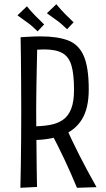

<svg xmlns="http://www.w3.org/2000/svg" viewBox="-20 -887 503 913"><path d="M131 -221 127 -286Q177 -286 215 -292.5Q253 -299 279 -317Q305 -335 318.5 -369.5Q332 -404 332 -459Q332 -535 319.5 -576.5Q307 -618 276 -635Q245 -652 190 -652Q171 -652 148.5 -650.5Q126 -649 100 -646L78 -710Q96 -711 112 -712Q128 -713 143.5 -713.5Q159 -714 173 -714Q254 -714 304.5 -694.5Q355 -675 378.5 -620.5Q402 -566 402 -462Q402 -371 369 -318.5Q336 -266 275 -243.5Q214 -221 131 -221ZM77 6Q78 -36 79 -97Q80 -158 80.5 -226.5Q81 -295 81 -357Q81 -420 80.5 -486.5Q80 -553 79.5 -612Q79 -671 78 -710L158 -703Q157 -675 156.5 -640.5Q156 -606 155 -569Q154 -532 153.5 -495Q153 -458 152.5 -423Q152 -388 152 -359Q152 -329 152.5 -284Q153 -239 153.5 -188.5Q154 -138 154.5 -88.5Q155 -39 156 2ZM346 6Q318 -62 286 -130Q254 -198 215 -271L286 -301Q317 -228 355.5 -152.5Q394 -77 439 3ZM299 -748Q299 -748 291.5 -755Q284 -762 273.5 -771.5Q263 -781 253 -788Q243 -795 231.5 -803.5Q220 -812 211.5 -818Q203 -824 203 -824L248 -867Q248 -867 254.5 -859Q261 -851 271 -840Q281 -829 291 -819Q302 -809 310.5 -800Q319 -791 324.5 -786Q330 -781 330 -781ZM159 -738Q159 -738 151.5 -745Q144 -752 133.5 -761.5Q123 -771 113 -778Q103 -785 91.5 -793.5Q80 -802 71.5 -808Q63 -814 63 -814L108 -857Q108 -857 114.5 -849Q121 -841 131 -830Q141 -819 151 -809Q162 -799 170.5 -790Q179 -781 184.5 -776Q190 -771 190 -771Z"/></svg>

Font: Truculenta
Style: Regular
Weight: 400
Designer: Ivan Castro, Eva Sanz & Omnibus-Type Team
Foundry: Omnibus-Type
Version: Version 1.002